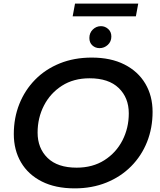

<svg xmlns="http://www.w3.org/2000/svg" viewBox="-20 -1027 882 1057"><path d="M391 10Q285 10 210 -28Q135 -66 95.5 -133.5Q56 -201 56 -289Q56 -378 86.5 -454.5Q117 -531 173.5 -588.5Q230 -646 309 -678Q388 -710 485 -710Q590 -710 665 -672Q740 -634 780 -566.5Q820 -499 820 -411Q820 -322 789.5 -245.5Q759 -169 702 -111.5Q645 -54 566 -22Q487 10 391 10ZM402 -104Q490 -104 554.5 -145Q619 -186 654 -254Q689 -322 689 -403Q689 -489 633.5 -542.5Q578 -596 473 -596Q385 -596 321 -555Q257 -514 222 -446Q187 -378 187 -297Q187 -211 242 -157.5Q297 -104 402 -104ZM528 -762Q505 -762 488.5 -777Q472 -792 472 -818Q472 -846 491 -864.5Q510 -883 536 -883Q558 -883 575.5 -867.5Q593 -852 593 -826Q593 -798 573.5 -780Q554 -762 528 -762ZM380 -937 393 -1007H741L728 -937Z"/></svg>

Font: Montserrat SemiBold
Style: Italic
Weight: 600
Italic angle: -11.3°
Designer: Julieta Ulanovsky
Foundry: Julieta Ulanovsky
Version: Version 9.000; ttfautohint (v1.8.4.7-5d5b)